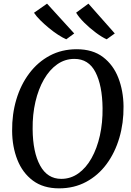

<svg xmlns="http://www.w3.org/2000/svg" viewBox="-20 -1023 718 1053"><path d="M304 10Q217.5 10 160.5 -32.5Q103.5 -75 75.2 -146.8Q47 -218.5 46.5 -305Q45.5 -397 69.8 -478Q94 -559 140.8 -621Q187.5 -683 253.2 -718Q319 -753 400.5 -753Q488.5 -753 545 -710Q601.5 -667 629 -596Q656.5 -525 657.5 -440.5Q658.5 -348.5 634.5 -267Q610.5 -185.5 564.5 -123.2Q518.5 -61 452.5 -25.5Q386.5 10 304 10ZM316 -42Q367.5 -42 409.8 -72Q452 -102 482 -155.5Q512 -209 527.8 -279.5Q543.5 -350 542.5 -430.5Q541 -554.5 503.5 -627.2Q466 -700 388 -700Q336 -700 293.8 -670.2Q251.5 -640.5 221 -587.5Q190.5 -534.5 174.2 -464.5Q158 -394.5 159 -314.5Q160 -188.5 200 -115.2Q240 -42 316 -42ZM609.5 -839.5 565 -807.5Q540 -818.5 506.2 -843.5Q472.5 -868.5 442.2 -898.5Q412 -928.5 397.5 -953.5L465 -1003ZM387 -839.5 343.5 -807.5Q324.5 -815.5 299 -832Q273.5 -848.5 247.8 -869.8Q222 -891 200.2 -912.8Q178.5 -934.5 166.5 -953L238 -1003Z"/></svg>

Font: Merriweather
Style: Italic
Weight: 400
Italic angle: -7.8°
Designer: Eben Sorkin
Foundry: Eben Sorkin
Version: Version 2.100